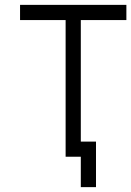

<svg xmlns="http://www.w3.org/2000/svg" viewBox="-20 -645 540 790"><path d="M500 -562.5V-625H62.5V-562.5H250V0H312.5Q312.5 0 312.5 125H375V-62.5H312.5Q312.5 -62.5 312.5 -562.5Z"/></svg>

Font: CalcUnifontExMono
Style: Regular
Weight: 500
Version: Version 15.0.06